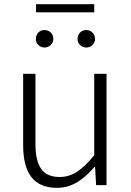

<svg xmlns="http://www.w3.org/2000/svg" viewBox="-20 -888 629 921"><path d="M253 13C327 13 382 -28 434 -88H436L441 0H491V-534H432V-143C372 -71 327 -39 266 -39C184 -39 150 -90 150 -200V-534H91V-193C91 -55 143 13 253 13ZM193 -660C217 -660 236 -679 236 -701C236 -726 217 -744 193 -744C170 -744 152 -726 152 -701C152 -679 170 -660 193 -660ZM153 -829H432V-868H153ZM394 -660C417 -660 436 -679 436 -701C436 -726 417 -744 394 -744C370 -744 352 -726 352 -701C352 -679 370 -660 394 -660Z"/></svg>

Font: Noto Sans CJK SC Light
Style: Regular
Weight: 300
Designer: Ryoko NISHIZUKA 西塚涼子 (kana, bopomofo & ideographs); Paul D. Hunt (Latin, Greek & Cyrillic); Sandoll Communications 산돌커뮤니
Foundry: Adobe
Version: Version 2.004;hotconv 1.0.118;makeotfexe 2.5.65603